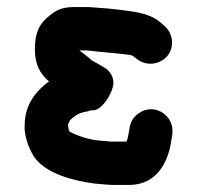

<svg xmlns="http://www.w3.org/2000/svg" viewBox="-20 -724 560 545"><path d="M79 -584C79 -630 91 -657 121 -680C143 -698 160 -704 193 -704H232C249 -703 266 -701 285 -700C347 -692 398 -692 436 -660L446 -651C471 -631 477 -590 454 -564C433 -540 393 -535 367 -558L356 -566L350 -568C312 -573 267 -576 226 -581H205C216 -572 230 -563 240 -553L258 -543C267 -538 275 -533 284 -527C299 -513 304 -497 301 -480C296 -455 270 -413 246 -411H239C233 -409 226 -407 219 -406C203 -403 189 -393 179 -383L174 -373C173 -372 173 -371 173 -370V-368C173 -365 175 -355 177 -351C178 -351 178 -351 178 -350C201 -338 231 -328 261 -325L285 -323C292 -322 297 -322 302 -322H339C340 -325 341 -327 342 -330L346 -350L348 -362C351 -379 359 -392 373 -402C419 -435 477 -395 469 -342L467 -330C458 -260 423 -199 346 -199H304C286 -199 264 -202 248 -203C183 -212 116 -231 82 -272C67 -290 48 -334 50 -367C50 -429 83 -466 119 -493C94 -514 79 -541 79 -584Z"/></svg>

Font: Blanket
Style: Reversed
Weight: 700
Foundry: Cannot Into Space Fonts
Version: Version 0.9